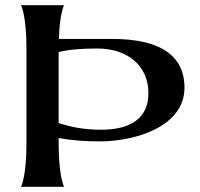

<svg xmlns="http://www.w3.org/2000/svg" viewBox="-20 -720 771 740"><path d="M227 -700H61C61 -700 82 -662 82 -530V-169C82 -38 61 0 61 0H227C227 0 206 -38 206 -169V-188C254 -179 310 -175 363 -175C504 -175 691 -233 691 -382C691 -507 596 -570 412 -570H207C210 -670 227 -700 227 -700ZM206 -246V-519C243 -529 294 -533 356 -533C469 -533 552 -469 552 -361C552 -263 482 -220 369 -220C299 -220 249 -232 206 -246Z"/></svg>

Font: Coconat Demi
Style: Regular
Weight: 400
Designer: Sara Lavazza
Foundry: Collletttivo
Version: Version 1.000;Glyphs 3.2 (3217)